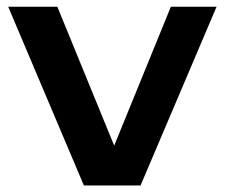

<svg xmlns="http://www.w3.org/2000/svg" viewBox="-20 -566 686 586"><path d="M236 0 5 -545.5H155L328.5 -121.5L501.5 -545.5H641L409 0Z"/></svg>

Font: Encode Sans Expanded Expanded SemiBold
Style: Regular
Weight: 600
Width: 7
Designer: Multiple Designers
Foundry: Impallari Type
Version: Version 3.000; ttfautohint (v1.8.3) -l 8 -r 50 -G 200 -x 14 